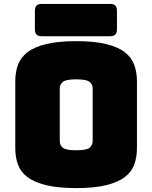

<svg xmlns="http://www.w3.org/2000/svg" viewBox="-20 -945 777 980"><path d="M679 -189Q679 -143 665.5 -105.5Q652 -68 617.5 -41.5Q583 -15 522.5 0Q462 15 369 15Q276 15 215 0Q154 -15 119.5 -41.5Q85 -68 71.5 -105.5Q58 -143 58 -189V-530Q58 -576 71.5 -613.5Q85 -651 119.5 -678Q154 -705 215 -720Q276 -735 369 -735Q462 -735 522.5 -720Q583 -705 617.5 -678Q652 -651 665.5 -613.5Q679 -576 679 -530ZM285 -225Q285 -205 300 -191.5Q315 -178 369 -178Q423 -178 438 -191.5Q453 -205 453 -225V-494Q453 -513 438 -526.5Q423 -540 369 -540Q315 -540 300 -526.5Q285 -513 285 -494ZM541 -760H194Q175 -760 166.5 -768.5Q158 -777 158 -796V-889Q158 -908 166.5 -916.5Q175 -925 194 -925H541Q560 -925 568.5 -916.5Q577 -908 577 -889V-796Q577 -777 568.5 -768.5Q560 -760 541 -760Z"/></svg>

Font: Bungee
Style: Regular
Weight: 400
Designer: David Jonathan Ross
Foundry: David Jonathan Ross
Version: Version 1.000;PS 1.0;hotconv 1.0.72;makeotf.lib2.5.5900